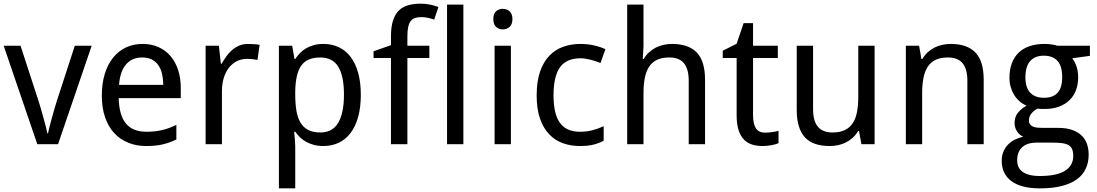

<svg xmlns="http://www.w3.org/2000/svg" viewBox="-20 -785 5972 1045"><path d="M183.1 0 0 -536.1H91.8L189 -237.8Q194.3 -221.7 201.7 -196.3Q209 -170.9 216.3 -144.5Q223.6 -118.2 229.7 -94.7Q235.8 -71.3 237.8 -59.1H241.2Q243.7 -71.3 249.5 -94.7Q255.4 -118.2 262.7 -144.5Q270 -170.9 277.3 -196.3Q284.7 -221.7 290 -237.8L387.2 -536.1H479L295.9 0Z M775.9 9.8Q722.2 9.8 677.7 -8.3Q633.3 -26.4 601.3 -61Q569.3 -95.7 551.8 -147Q534.2 -198.2 534.2 -264.2Q534.2 -330.6 550.3 -382.8Q566.4 -435.1 595.7 -471.4Q625 -507.8 665.8 -526.9Q706.5 -545.9 755.9 -545.9Q804.2 -545.9 842.8 -528.6Q881.3 -511.2 908.2 -479.7Q935.1 -448.2 949.5 -404.1Q963.9 -359.9 963.9 -306.2V-251H626Q628.4 -156.7 665.8 -112.3Q703.1 -67.9 776.9 -67.9Q801.8 -67.9 823 -70.3Q844.2 -72.8 864 -77.4Q883.8 -82 902.3 -89.1Q920.9 -96.2 939.9 -105V-25.9Q920.4 -16.6 901.6 -9.8Q882.8 -2.9 863 1.5Q843.3 5.9 822 7.8Q800.8 9.8 775.9 9.8ZM753.9 -472.2Q698.2 -472.2 665.8 -434.1Q633.3 -396 627.9 -323.2H868.2Q868.2 -356.4 861.6 -384Q855 -411.6 841.1 -431.2Q827.1 -450.7 805.7 -461.4Q784.2 -472.2 753.9 -472.2Z M1331.1 -545.9Q1345.2 -545.9 1362.8 -544.7Q1380.4 -543.5 1393.1 -541L1381.3 -459Q1367.7 -461.4 1353.3 -463.1Q1338.9 -464.8 1326.2 -464.8Q1295.4 -464.8 1270 -452.4Q1244.6 -439.9 1226.3 -416.7Q1208 -393.6 1198 -361.1Q1188 -328.6 1188 -289.1V0H1099.1V-536.1H1171.4L1182.1 -438H1186Q1198.2 -459 1212.2 -478.5Q1226.1 -498 1243.4 -512.9Q1260.7 -527.8 1282.2 -536.9Q1303.7 -545.9 1331.1 -545.9Z M1740.2 9.8Q1711.4 9.8 1688 3.4Q1664.6 -2.9 1645.8 -13.4Q1627 -23.9 1612.5 -38.1Q1598.1 -52.2 1586.9 -67.9H1581.1Q1582.5 -51.3 1584 -36.1Q1585 -23.4 1585.9 -10Q1586.9 3.4 1586.9 11.2V240.2H1498V-536.1H1570.3L1583 -463.9H1586.9Q1598.1 -481 1612.3 -495.8Q1626.5 -510.7 1645.3 -521.7Q1664.1 -532.7 1687.5 -539.3Q1710.9 -545.9 1740.2 -545.9Q1786.1 -545.9 1823.7 -528.3Q1861.3 -510.7 1887.9 -475.8Q1914.6 -440.9 1929.2 -389.2Q1943.8 -337.4 1943.8 -269Q1943.8 -200.2 1929.2 -148.2Q1914.6 -96.2 1887.9 -61Q1861.3 -25.9 1823.7 -8.1Q1786.1 9.8 1740.2 9.8ZM1723.1 -472.2Q1686 -472.2 1660.4 -460.9Q1634.8 -449.7 1618.9 -426.8Q1603 -403.8 1595.5 -369.6Q1587.9 -335.4 1586.9 -289.1V-269Q1586.9 -219.7 1593.5 -181.4Q1600.1 -143.1 1616 -116.9Q1631.8 -90.8 1658.2 -77.4Q1684.6 -64 1724.1 -64Q1790 -64 1821 -117.2Q1852.1 -170.4 1852.1 -270Q1852.1 -371.6 1821 -421.9Q1790 -472.2 1723.1 -472.2Z M2316.9 -469.2H2197.3V0H2107.9V-469.2H2013.2V-505.9L2107.9 -539.1V-585.9Q2107.9 -638.2 2118.9 -672.6Q2129.9 -707 2150.6 -727.5Q2171.4 -748 2201.7 -756.6Q2231.9 -765.1 2270 -765.1Q2298.8 -765.1 2323 -759.5Q2347.2 -753.9 2366.2 -747.1L2343.3 -678.2Q2328.1 -683.6 2310.3 -687.7Q2292.5 -691.9 2272.9 -691.9Q2253.4 -691.9 2239.3 -687.3Q2225.1 -682.6 2215.8 -670.9Q2206.5 -659.2 2201.9 -638.9Q2197.3 -618.7 2197.3 -586.9V-536.1H2316.9Z M2502 0H2413.1V-759.8H2502Z M2760.7 0H2671.9V-536.1H2760.7ZM2665 -681.2Q2665 -710.4 2679.9 -723.6Q2694.8 -736.8 2716.8 -736.8Q2727.5 -736.8 2737.1 -733.6Q2746.6 -730.5 2753.7 -723.6Q2760.7 -716.8 2764.9 -706.3Q2769 -695.8 2769 -681.2Q2769 -652.8 2753.7 -638.9Q2738.3 -625 2716.8 -625Q2694.8 -625 2679.9 -638.7Q2665 -652.3 2665 -681.2Z M3135.7 9.8Q3086.4 9.8 3043.5 -5.6Q3000.5 -21 2968.8 -54.4Q2937 -87.9 2918.9 -139.9Q2900.9 -191.9 2900.9 -265.1Q2900.9 -341.8 2919.4 -395.3Q2938 -448.7 2970.5 -482.2Q3002.9 -515.6 3046.4 -530.8Q3089.8 -545.9 3139.6 -545.9Q3177.7 -545.9 3214.1 -537.6Q3250.5 -529.3 3274.9 -517.1L3248.5 -441.9Q3237.3 -446.8 3223.6 -451.4Q3210 -456.1 3195.3 -459.7Q3180.7 -463.4 3166.5 -465.6Q3152.3 -467.8 3139.6 -467.8Q3063 -467.8 3027.8 -418.7Q2992.7 -369.6 2992.7 -266.1Q2992.7 -163.1 3028.1 -115.5Q3063.5 -67.9 3135.7 -67.9Q3175.3 -67.9 3207.3 -76.9Q3239.3 -85.9 3265.6 -98.1V-19Q3239.3 -4.9 3209.2 2.4Q3179.2 9.8 3135.7 9.8Z M3728.5 0V-345.2Q3728.5 -408.7 3702.9 -440.4Q3677.2 -472.2 3622.6 -472.2Q3583 -472.2 3556.2 -459.5Q3529.3 -446.8 3512.9 -421.9Q3496.6 -397 3489.5 -360.8Q3482.4 -324.7 3482.4 -277.8V0H3393.6V-759.8H3482.4V-534.2L3478.5 -463.9H3483.4Q3495.6 -484.9 3512.5 -500.2Q3529.3 -515.6 3549.3 -525.9Q3569.3 -536.1 3591.8 -541Q3614.3 -545.9 3637.7 -545.9Q3727.1 -545.9 3772.2 -499.3Q3817.4 -452.6 3817.4 -350.1V0Z M4144.5 -63Q4153.3 -63 4164.3 -64Q4175.3 -64.9 4185.5 -66.4Q4195.8 -67.9 4204.3 -69.8Q4212.9 -71.8 4217.3 -73.2V-5.9Q4210.9 -2.9 4201.2 0Q4191.4 2.9 4179.7 5.1Q4168 7.3 4155.3 8.5Q4142.6 9.8 4130.4 9.8Q4100.1 9.8 4074.2 2Q4048.3 -5.9 4029.5 -24.9Q4010.7 -43.9 4000 -76.4Q3989.3 -108.9 3989.3 -158.2V-469.2H3913.6V-508.8L3989.3 -546.9L4027.3 -659.2H4078.6V-536.1H4213.4V-469.2H4078.6V-158.2Q4078.6 -110.8 4094 -86.9Q4109.4 -63 4144.5 -63Z M4668.5 0 4655.3 -71.8H4650.4Q4638.2 -50.8 4621.3 -35.4Q4604.5 -20 4584.5 -10Q4564.5 0 4542 4.9Q4519.5 9.8 4496.1 9.8Q4451.7 9.8 4418 -1.5Q4384.3 -12.7 4361.8 -36.6Q4339.4 -60.5 4327.9 -97.7Q4316.4 -134.8 4316.4 -186V-536.1H4405.3V-190.9Q4405.3 -127.4 4431.2 -95.7Q4457 -64 4511.2 -64Q4550.8 -64 4577.6 -76.7Q4604.5 -89.4 4620.8 -114Q4637.2 -138.7 4644.3 -174.8Q4651.4 -210.9 4651.4 -257.8V-536.1H4740.2V0Z M5245.1 0V-345.2Q5245.1 -408.7 5219.5 -440.4Q5193.8 -472.2 5139.2 -472.2Q5099.6 -472.2 5072.8 -459.5Q5045.9 -446.8 5029.5 -421.9Q5013.2 -397 5006.1 -360.8Q4999 -324.7 4999 -277.8V0H4910.2V-536.1H4982.4L4995.1 -463.9H5000Q5012.2 -484.9 5029.1 -500.2Q5045.9 -515.6 5065.9 -525.9Q5085.9 -536.1 5108.4 -541Q5130.9 -545.9 5154.3 -545.9Q5243.7 -545.9 5288.8 -499.3Q5334 -452.6 5334 -350.1V0Z M5912.1 -536.1V-481L5815.9 -467.8Q5829.6 -450.7 5838.9 -424.1Q5848.1 -397.5 5848.1 -363.8Q5848.1 -326.7 5836.7 -295.2Q5825.2 -263.7 5802 -240.7Q5778.8 -217.8 5744.6 -204.8Q5710.4 -191.9 5665 -191.9Q5654.3 -191.9 5643.6 -192.1Q5632.8 -192.4 5626 -193.8Q5617.7 -189 5609.6 -182.9Q5601.6 -176.8 5595 -168.9Q5588.4 -161.1 5584.2 -151.4Q5580.1 -141.6 5580.1 -129.9Q5580.1 -116.7 5585.9 -108.6Q5591.8 -100.6 5601.8 -96.2Q5611.8 -91.8 5625.5 -90.3Q5639.2 -88.9 5654.3 -88.9H5740.2Q5785.6 -88.9 5816.9 -77.4Q5848.1 -65.9 5867.9 -46.4Q5887.7 -26.9 5896.5 -0.2Q5905.3 26.4 5905.3 56.2Q5905.3 99.1 5889.4 133.3Q5873.5 167.5 5840.8 191.2Q5808.1 214.8 5758.1 227.5Q5708 240.2 5640.1 240.2Q5587.9 240.2 5548.8 230Q5509.8 219.7 5483.9 200.2Q5458 180.7 5445.1 153.1Q5432.1 125.5 5432.1 90.8Q5432.1 61.5 5441.7 39.3Q5451.2 17.1 5467.3 1Q5483.4 -15.1 5504.6 -25.4Q5525.9 -35.6 5548.8 -41Q5528.3 -50.3 5515.1 -70.3Q5502 -90.3 5502 -116.2Q5502 -146 5517.6 -167.7Q5533.2 -189.5 5566.9 -210Q5545.9 -218.8 5528.6 -234.1Q5511.2 -249.5 5499.3 -269.3Q5487.3 -289.1 5480.7 -312.5Q5474.1 -335.9 5474.1 -360.8Q5474.1 -404.3 5486.3 -438.5Q5498.5 -472.7 5522.5 -496.6Q5546.4 -520.5 5582 -533.2Q5617.7 -545.9 5665 -545.9Q5683.1 -545.9 5702.4 -543.2Q5721.7 -540.5 5734.9 -536.1ZM5516.1 87.9Q5516.1 106 5522.5 121.6Q5528.8 137.2 5543.2 148.4Q5557.6 159.7 5581.3 166.3Q5605 172.9 5640.1 172.9Q5731 172.9 5776.1 144.8Q5821.3 116.7 5821.3 64Q5821.3 41.5 5815.4 27.3Q5809.6 13.2 5796.1 5.1Q5782.7 -2.9 5760.7 -5.9Q5738.8 -8.8 5707 -8.8H5621.1Q5604 -8.8 5585.4 -4.9Q5566.9 -1 5551.5 9.8Q5536.1 20.5 5526.1 39.3Q5516.1 58.1 5516.1 87.9ZM5561 -363.8Q5561 -307.6 5587.4 -280.3Q5613.8 -252.9 5662.1 -252.9Q5710.9 -252.9 5736.1 -280Q5761.2 -307.1 5761.2 -365.2Q5761.2 -425.3 5735.6 -453.6Q5710 -481.9 5661.1 -481.9Q5612.8 -481.9 5586.9 -452.6Q5561 -423.3 5561 -363.8Z"/></svg>

Font: Droid Sans
Style: Regular
Weight: 400
Foundry: Ascender Corporation
Version: Version 1.00 build 114